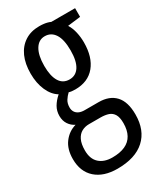

<svg xmlns="http://www.w3.org/2000/svg" viewBox="-198 -617 782 928"><g transform="rotate(-30 193.0 -153.0)"><path d="M171.4 240.2Q94.7 240.2 50.8 201.2Q6.8 162.1 6.8 91.8Q6.8 36.6 33.2 1.5Q59.6 -33.7 101.1 -45.4Q80.6 -55.2 67.6 -74.7Q54.7 -94.2 54.7 -121.1Q54.7 -148.4 67.6 -170.9Q80.6 -193.4 104 -213.9Q72.8 -232.4 54.7 -273.4Q36.6 -314.5 36.6 -367.7Q36.6 -422.4 54.4 -462.2Q72.3 -502 106 -523.9Q139.6 -545.9 186.5 -545.9Q201.2 -545.9 212.4 -544.4Q223.6 -543 232.4 -540.5Q241.2 -538.1 248 -534.7H380.9V-486.3L309.1 -477.5Q322.8 -455.6 329.1 -427.5Q335.4 -399.4 335.4 -370.6Q335.4 -288.1 296.4 -241Q257.3 -193.8 186 -193.8Q164.1 -193.8 150.9 -198.2Q137.7 -186 127.7 -170.4Q117.7 -154.8 117.7 -131.8Q117.7 -117.7 124.3 -106.9Q130.9 -96.2 143.6 -90.3Q156.2 -84.5 174.8 -84.5H252Q312 -84.5 344.5 -49.8Q377 -15.1 377 55.7Q377 143.6 324 191.9Q271 240.2 171.4 240.2ZM177.2 180.7Q219.7 180.7 248.3 167.7Q276.9 154.8 291.3 128.4Q305.7 102.1 305.7 63Q305.7 31.2 295.7 14.2Q285.6 -2.9 267.1 -9.3Q248.5 -15.6 222.7 -15.6H158.7Q136.2 -15.6 117.9 -5.6Q99.6 4.4 88.9 26.4Q78.1 48.3 78.1 85Q78.1 132.3 104.7 156.5Q131.3 180.7 177.2 180.7ZM186.5 -249.5Q221.7 -249.5 241 -279.8Q260.3 -310.1 260.3 -368.7Q260.3 -430.2 240.5 -460.4Q220.7 -490.7 185.5 -490.7Q151.4 -490.7 131.8 -458.3Q112.3 -425.8 112.3 -367.2Q112.3 -311 130.9 -280.3Q149.4 -249.5 186.5 -249.5Z"/></g></svg>

Font: Open Sans Condensed
Style: Regular
Weight: 400
Width: 3
Designer: Monotype Design Team
Foundry: Monotype Imaging Inc.
Version: Version 3.000